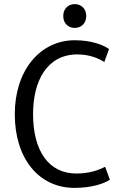

<svg xmlns="http://www.w3.org/2000/svg" viewBox="-20 -901 589 935"><path d="M344 -765C313 -765 288 -787 288 -823C288 -859 313 -881 344 -881C375 -881 400 -859 400 -823C400 -787 375 -765 344 -765ZM515 -26C488 -7 426 14 343 14C169 14 52 -129 52 -345C52 -559 176 -705 344 -705C428 -705 485 -681 511 -662L488 -599C460 -617 415 -636 357 -636C208 -636 141 -506 141 -346C141 -166 217 -56 352 -56C416 -56 462 -73 492 -89Z"/></svg>

Font: Repo Regular
Style: Regular
Weight: 400
Designer: Stefan Peev
Foundry: Context Ltd
Version: Version 1.502